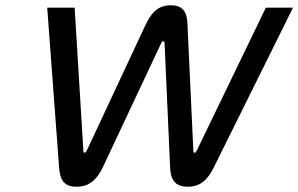

<svg xmlns="http://www.w3.org/2000/svg" viewBox="-20 -699 1131 728"><path d="M370 -65 591 -535C593 -540 596 -543 599 -543C601 -543 604 -540 604 -535L625 -65C627 -16 645 9 692 9C740 9 768 -18 791 -65L1091 -670H988L727 -130C722 -121 721 -120 718 -120C715 -120 713 -122 713 -130L691 -603C690 -647 679 -679 628 -679C576 -679 552 -647 531 -603L310 -130C306 -123 304 -120 301 -120C297 -120 296 -123 296 -130L263 -670H159L204 -65C207 -18 222 9 270 9C318 9 346 -16 370 -65Z"/></svg>

Font: LT Wave Text Italic
Style: Regular
Weight: 400
Designer: Daniel Lyons
Version: Version 2.5 (Glyphs App)